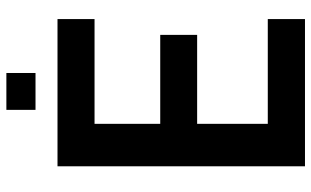

<svg xmlns="http://www.w3.org/2000/svg" viewBox="-208 -773 981 605"><g transform="rotate(-90 282.5 -470.5)"><path d="M61 -779.8H524.9V-663.1H194.8V-456.1H475.1V-339.8H194.8V-117.2H524.9V0H61ZM355 -940.9V-849.1H238.8V-940.9Z"/></g></svg>

Font: Cooper Hewitt
Style: Semibold
Weight: 709
Designer: Village Type and Design LLC
Foundry: Cooper Hewitt Smithsonian Design Museum
Version: 1.000